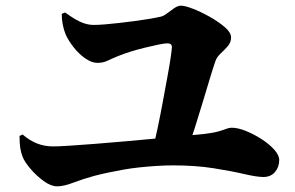

<svg xmlns="http://www.w3.org/2000/svg" viewBox="-20 -707 1040 678"><path d="M519 -178Q528 -214 537.5 -259Q547 -304 555.5 -350.5Q564 -397 571.5 -437.5Q579 -478 583 -506Q587 -534 587 -541Q587 -554 571 -554Q561 -554 539.5 -549.5Q518 -545 491 -538.5Q464 -532 439 -524Q414 -516 397 -509Q375 -500 359.5 -492.5Q344 -485 324 -485Q304 -485 281.5 -500.5Q259 -516 240.5 -539.5Q222 -563 212 -585Q205 -602 201.5 -620.5Q198 -639 198 -658L210 -663Q229 -649 246 -639Q263 -629 279 -624Q295 -619 311 -619Q328 -619 351.5 -621Q375 -623 401.5 -626Q428 -629 454.5 -632.5Q481 -636 505 -640Q529 -644 547 -648Q557 -650 569.5 -659.5Q582 -669 595 -678Q608 -687 619 -687Q633 -687 661.5 -676Q690 -665 721 -647.5Q752 -630 774 -611Q796 -592 796 -575Q796 -557 784 -543.5Q772 -530 759 -518Q746 -506 741 -492Q734 -472 722.5 -434.5Q711 -397 697.5 -351.5Q684 -306 669.5 -260.5Q655 -215 642 -179ZM182 -49Q160 -49 134.5 -67.5Q109 -86 88 -110.5Q67 -135 60 -153Q54 -168 51.5 -184.5Q49 -201 49 -227L60 -232Q84 -211 110.5 -200.5Q137 -190 168 -190Q187 -190 225.5 -192.5Q264 -195 315.5 -199Q367 -203 423 -208Q479 -213 532.5 -218Q586 -223 630.5 -227Q675 -231 702 -234Q734 -238 751.5 -243Q769 -248 779 -252Q789 -256 798 -256Q820 -256 848.5 -244.5Q877 -233 904 -215.5Q931 -198 948.5 -178.5Q966 -159 966 -142Q966 -117 951 -99.5Q936 -82 910 -82Q887 -82 842 -92.5Q797 -103 733.5 -113Q670 -123 591 -123Q562 -123 532 -121Q502 -119 473 -116Q444 -113 416 -108Q388 -103 362 -97.5Q336 -92 313 -86Q273 -75 239 -62Q205 -49 182 -49Z"/></svg>

Font: Noto Serif JP Black
Style: Regular
Weight: 900
Designer: Ryoko NISHIZUKA 西塚涼子 (kana & ideographs); Frank Grießhammer (Latin, Greek & Cyrillic); Wenlong ZHANG 张文龙 (bopomofo); San
Foundry: Adobe
Version: Version 2.003-H1;hotconv 1.1.1;makeotfexe 2.6.0